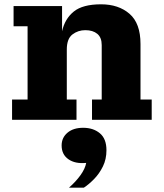

<svg xmlns="http://www.w3.org/2000/svg" viewBox="-20 -556 760 891"><path d="M36 0V-94H108V-434H43V-528H268V-411Q281 -469 322.5 -502.5Q364 -536 449 -536Q530 -536 581 -492Q632 -448 632 -352V-94H684V0H407V-94H452V-347Q452 -382 431.5 -399Q411 -416 376 -416Q342 -416 316 -396Q290 -376 290 -326V-94H335V0ZM300 315Q332 287 353.5 257Q375 227 380 200Q329 205 297.5 183Q266 161 266 119Q266 83 293 60Q320 37 366 37Q413 37 443.5 62.5Q474 88 474 141Q474 183 457.5 216.5Q441 250 416.5 275Q392 300 369 315Z"/></svg>

Font: Montagu Slab 16pt
Style: Bold
Weight: 700
Designer: Florian Karsten
Foundry: Florian Karsten
Version: Version 1.000; ttfautohint (v1.8.3)